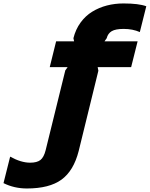

<svg xmlns="http://www.w3.org/2000/svg" viewBox="-211 -866 859 1101"><path d="M353 -460 240.2 0Q211.4 113.3 141.6 164.1Q71.8 214.8 -57.1 214.8Q-129.4 214.8 -190.9 184.1L-152.8 32.2Q-90.8 66.9 -38.1 66.9Q1 66.9 20.8 51.5Q40.5 36.1 50.8 -4.9L163.1 -460.9V-461.9L176.8 -481H74.2L110.8 -628.9H213.9L210 -647Q222.7 -697.8 251 -736.6Q279.3 -775.4 318.1 -799.1Q356.9 -822.8 402.1 -834.5Q447.3 -846.2 497.1 -846.2Q585 -846.2 627.9 -830.1L590.8 -682.1Q549.8 -700.2 498 -700.2Q451.7 -700.2 429.7 -687.3Q407.7 -674.3 400.9 -647L388.2 -628.9H578.1L541 -481H349.1L353 -460.9Z"/></svg>

Font: Sinkin Sans 800 Black Italic
Style: Regular
Weight: 900
Italic angle: -112°
Designer: Keith Bates
Foundry: K-Type
Version: Sinkin Sans (version 1.0)  by Keith Bates   •   © 2014   www